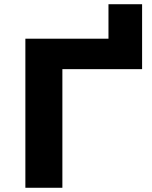

<svg xmlns="http://www.w3.org/2000/svg" viewBox="-20 -888 717 908"><path d="M100 0V-705H493V-868H652V-561H275V0Z"/></svg>

Font: Nunito Sans 7pt SemiExpanded ExtraBold
Style: Regular
Weight: 800
Width: 6
Designer: Vernon Adams
Foundry: Vernon Adams
Version: Version 3.101;gftools[0.9.27]